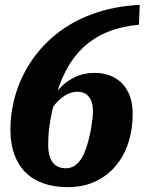

<svg xmlns="http://www.w3.org/2000/svg" viewBox="-20 -763 600 793"><path d="M259 10Q204 10 160 -5.5Q116 -21 85.5 -51Q55 -81 39 -125.5Q23 -170 23 -228Q23 -299 43.5 -370Q64 -441 106 -505.5Q148 -570 211.5 -621.5Q275 -673 361.5 -705Q448 -737 557 -743L554 -661Q481 -654 424.5 -631Q368 -608 325 -568Q282 -528 252 -471Q222 -414 204 -339Q197 -312 192 -287.5Q187 -263 184 -241Q181 -219 180 -200Q179 -181 179 -165Q179 -134 187 -112Q195 -90 211.5 -79Q228 -68 252 -68Q276 -68 294.5 -83Q313 -98 326.5 -127.5Q340 -157 349 -198Q354 -218 357 -237Q360 -256 362 -273.5Q364 -291 364 -305Q364 -330 356.5 -347.5Q349 -365 335 -374.5Q321 -384 301 -384Q278 -384 256.5 -373Q235 -362 213.5 -339Q192 -316 169 -279L171 -322Q193 -361 221.5 -393Q250 -425 287 -443.5Q324 -462 370 -462Q418 -462 453.5 -442Q489 -422 508.5 -384Q528 -346 528 -291Q528 -229 510.5 -174.5Q493 -120 458.5 -78.5Q424 -37 374 -13.5Q324 10 259 10Z"/></svg>

Font: Roboto Serif
Style: Bold Italic
Weight: 700
Italic angle: -10°
Designer: Greg Gazdowicz
Foundry: Commercial Type
Version: Version 1.008